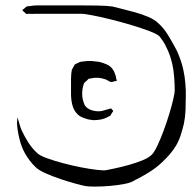

<svg xmlns="http://www.w3.org/2000/svg" viewBox="-20 -622 708 711"><path d="M661 -164Q656 -143 649.5 -122.5Q643 -102 632 -83Q622 -66 608.5 -50.5Q595 -35 580 -21Q558 0 529.5 17.5Q501 35 478 46Q467 54 441.5 59Q416 64 387 66.5Q358 69 332.5 69Q307 69 296 67Q285 65 259.5 58Q234 51 204 41Q174 31 148.5 19.5Q123 8 112 -3Q100 -14 90 -27.5Q80 -41 72 -55Q59 -79 53 -104Q49 -119 46.5 -134Q44 -149 43 -164Q43 -169 43.5 -173.5Q44 -178 44 -182Q44 -187 44 -187Q45 -188 45 -185L48 -177Q51 -167 53.5 -158Q56 -149 60 -140Q70 -118 84.5 -95Q99 -72 118 -55Q127 -46 153 -36.5Q179 -27 212.5 -18Q246 -9 279.5 -2.5Q313 4 339 7Q365 10 374 8Q385 6 408 1Q431 -4 458 -11.5Q485 -19 508 -28.5Q531 -38 542 -49Q551 -58 562.5 -82Q574 -106 585.5 -137Q597 -168 606.5 -199Q616 -230 621.5 -254Q627 -278 627 -287Q627 -310 625 -336.5Q623 -363 618 -385Q614 -402 608.5 -418Q603 -434 595 -449Q590 -460 584 -469Q578 -478 571 -487Q562 -496 533 -507Q504 -518 465.5 -529.5Q427 -541 388.5 -550.5Q350 -560 321 -565.5Q292 -571 283 -571Q272 -571 248.5 -571Q225 -571 198 -571Q171 -571 147.5 -571Q124 -571 113 -571Q100 -570 86 -571Q85 -571 81.5 -570.5Q78 -570 76 -571Q75 -572 73.5 -574Q72 -576 70 -577Q69 -578 66 -580.5Q63 -583 63 -584Q63 -586 64.5 -586.5Q66 -587 67 -588L76 -596Q79 -599 84.5 -599Q90 -599 94 -600Q105 -602 117.5 -602Q130 -602 141 -602H280Q303 -602 338.5 -601.5Q374 -601 396 -598Q407 -595 430 -589.5Q453 -584 480 -576.5Q507 -569 530 -559Q553 -549 564 -538Q587 -518 604.5 -488.5Q622 -459 634 -436Q642 -419 648.5 -400.5Q655 -382 659 -363Q664 -341 666.5 -312.5Q669 -284 668 -261Q668 -239 667 -214Q666 -189 661 -164ZM347 -393Q363 -389 376.5 -383Q390 -377 399 -363Q401 -360 403 -356Q405 -352 406 -348Q408 -344 409 -338.5Q410 -333 411 -328Q411 -327 412 -325.5Q413 -324 412 -323Q411 -322 408 -321.5Q405 -321 403 -321Q401 -320 397.5 -319Q394 -318 392 -318Q387 -319 381.5 -322.5Q376 -326 371 -328Q343 -338 319 -332Q316 -331 313 -331Q310 -331 308 -330Q307 -329 305.5 -327.5Q304 -326 302 -324Q300 -322 297 -319.5Q294 -317 292 -315Q290 -311 288.5 -305Q287 -299 286 -295Q281 -266 290 -242Q291 -240 292 -237Q293 -234 294 -232Q303 -219 319 -214Q335 -209 350 -210Q358 -211 366 -213.5Q374 -216 382 -218Q384 -218 387.5 -219.5Q391 -221 392 -220Q393 -220 395 -216Q396 -216 397.5 -214Q399 -212 399 -211Q399 -209 396 -206Q394 -203 392 -199.5Q390 -196 388 -193Q386 -192 383 -191Q380 -190 378 -188Q367 -182 353.5 -179.5Q340 -177 326 -177Q319 -178 311.5 -179Q304 -180 297 -183Q289 -185 281 -189Q273 -193 267 -199Q253 -213 248 -233Q243 -253 243 -274Q243 -295 243 -310Q243 -320 243 -330Q243 -340 244 -350Q245 -353 245 -356.5Q245 -360 246 -363Q247 -365 248.5 -368Q250 -371 251 -373Q253 -375 254 -378Q255 -381 256 -382Q258 -384 262 -386Q266 -388 269 -389Q275 -393 280.5 -393.5Q286 -394 293 -395Q306 -397 319.5 -396Q333 -395 347 -393Z"/></svg>

Font: Rubik Vinyl
Style: Regular
Weight: 400
Designer: Hubert and Fischer, NaN
Foundry: Hubert and Fischer, NaN
Version: Version 2.200